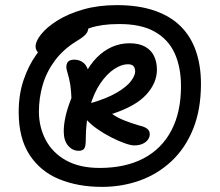

<svg xmlns="http://www.w3.org/2000/svg" viewBox="-20 -887 858 750"><path d="M378 -157Q285 -157 211.5 -187Q138 -217 95.5 -282Q53 -347 53 -449Q53 -518 72 -574Q91 -630 121 -672.5Q151 -715 185 -744Q219 -773 250 -787Q281 -801 301 -801Q313 -801 319 -796.5Q325 -792 325 -779Q325 -764 314.5 -752.5Q304 -741 277 -725Q227 -694 194.5 -650.5Q162 -607 147 -556Q132 -505 132 -451Q132 -391 158.5 -340.5Q185 -290 238 -260.5Q291 -231 369 -231Q470 -231 541 -268.5Q612 -306 649.5 -377.5Q687 -449 687 -550Q687 -625 662 -679.5Q637 -734 583 -764Q529 -794 442 -793Q378 -793 332.5 -778Q287 -763 252 -739Q217 -715 183 -688Q174 -681 166 -677.5Q158 -674 148 -674Q137 -674 128 -683Q119 -692 119 -706Q119 -726 141 -753.5Q163 -781 204.5 -807Q246 -833 305 -850Q364 -867 436 -867Q521 -867 583.5 -845.5Q646 -824 686 -784Q726 -744 745.5 -687Q765 -630 765 -560Q765 -459 734.5 -383.5Q704 -308 650 -257.5Q596 -207 526.5 -182Q457 -157 378 -157ZM287 -298Q263 -298 246 -318Q229 -338 229 -374Q229 -400 236 -432Q243 -464 259 -504Q258 -533 254.5 -556Q251 -579 242 -609Q236 -628 242.5 -641Q249 -654 270 -654Q292 -654 307.5 -640.5Q323 -627 328 -596L311 -595Q331 -635 358.5 -662.5Q386 -690 418 -704Q450 -718 486 -718Q523 -718 547 -704.5Q571 -691 582 -667.5Q593 -644 593 -615Q593 -563 551.5 -517.5Q510 -472 418 -442Q437 -428 464.5 -417Q492 -406 523 -397Q545 -392 555 -384Q565 -376 565 -363Q565 -351 557.5 -341Q550 -331 536.5 -325Q523 -319 504 -319Q491 -319 467 -327.5Q443 -336 414.5 -350.5Q386 -365 359.5 -383.5Q333 -402 316 -422Q309 -431 308 -444.5Q307 -458 313 -468.5Q319 -479 331 -483Q397 -502 436 -525Q475 -548 491.5 -570Q508 -592 508 -608Q508 -620 502 -628Q496 -636 479 -636Q455 -636 426.5 -617.5Q398 -599 372.5 -562Q347 -525 331 -469.5Q315 -414 315 -341Q315 -315 309 -306.5Q303 -298 287 -298Z"/></svg>

Font: Shantell Sans Light
Style: Regular
Weight: 400
Version: Version 1.011;[c5ecc13dd]